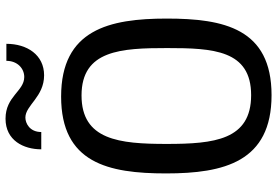

<svg xmlns="http://www.w3.org/2000/svg" viewBox="-170 -796 978 677"><g transform="rotate(-90 318.5 -458.0)"><path d="M321 11C556 11 591 -157 591 -359C591 -561 552 -731 316 -731C82 -731 45 -565 45 -361C45 -156 86 11 321 11ZM321 -61C163 -61 149 -191 149 -359C149 -526 163 -659 320 -659C480 -659 487 -519 487 -357C487 -195 480 -61 321 -61ZM442 -924C442 -885 415 -861 385 -861C335 -861 317 -927 238 -927C161 -927 130 -863 130 -801H191C191 -842 222 -857 242 -857C285 -857 315 -791 391 -791C463 -791 502 -851 502 -924Z"/></g></svg>

Font: Hermeneus One
Style: Regular
Weight: 400
Designer: Rodrigo Fuenzalida, Pablo Impallari
Foundry: Pablo Impallari, Rodrigo Fuenzalida
Version: Version 1.002